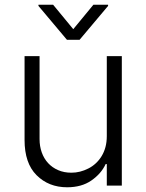

<svg xmlns="http://www.w3.org/2000/svg" viewBox="-20 -782 617 809"><path d="M83.5 -192.1V-545.5H146.7V-196Q146.7 -165.8 155.9 -139.9Q165.1 -114 182.5 -95Q199.9 -76 224.8 -65.2Q249.6 -54.3 280.9 -54.3Q317.5 -54.3 352.3 -72.1Q369.3 -80.6 383.5 -93.8Q397.7 -106.9 408.2 -124.1Q418.7 -141.3 424.4 -162.5Q430 -183.6 430 -208.5V-545.5H493.3V0H430V-90.6H425.1Q406.6 -50.1 364.3 -21Q323.5 7.1 262.8 7.1Q185 7.1 133.9 -44Q83.5 -94.5 83.5 -192.1ZM142 -757.1V-762.1H203.8L288.7 -659.1L373.6 -762.1H435.4V-757.1L315.3 -614.3H262.1Z"/></svg>

Font: Inter P Light
Style: Regular
Weight: 300
Designer: Rasmus Andersson
Foundry: rsms
Version: Version 3.018;git-588b23468